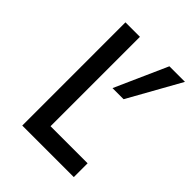

<svg xmlns="http://www.w3.org/2000/svg" viewBox="-175 -689 783 783"><g transform="rotate(45 216.0 -297.5)"><path d="M172.4 -595.2H88.9V0H386.2V-79.6H172.4ZM432.1 -595.2H342.3L241.2 -368.2H305.2Z"/></g></svg>

Font: Now Medium
Style: Regular
Weight: 500
Designer: Alfredo Marco Pradil
Foundry: Alfredo Marco Pradil
Version: Version 1.200;hotconv 1.0.109;makeotfexe 2.5.65596